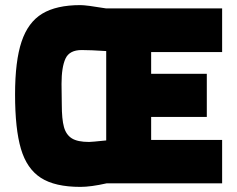

<svg xmlns="http://www.w3.org/2000/svg" viewBox="-20 -719 927 752"><path d="M39 -349Q39 -480 64.5 -556Q90 -632 145.5 -665.5Q201 -699 295 -699Q318 -699 396 -686H850V-515H572V-430H790V-261H572V-171H850V-1H398Q336 13 295 13Q195 13 140 -22.5Q85 -58 62 -136Q39 -214 39 -349ZM396 -169V-519Q334 -523 300 -523Q252 -523 236.5 -489.5Q221 -456 221 -390L222 -310Q222 -252 230.5 -221.5Q239 -191 261.5 -177Q284 -163 329 -163Q338 -163 396 -169Z"/></svg>

Font: Cairo Black
Style: Regular
Weight: 900
Designer: Mohamed Gaber, the designers of Titillium
Foundry: Kief Type Foundry
Version: Version 2.009; ttfautohint (v1.5.33-1714) -l 8 -r 50 -G 200 